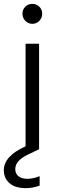

<svg xmlns="http://www.w3.org/2000/svg" viewBox="-52 -772 301 992"><path d="M152.8 187Q115.7 200.2 81.1 200.2Q50.8 200.2 26.1 191.4Q1.5 182.6 -15.4 161.1Q-32.2 139.6 -32.2 107.9Q-32.2 35.2 76.2 -14.2L80.1 -16.1V-545.9H149.9V0H147.9L89.8 27.8Q26.9 58.6 26.9 101.1Q26.9 125.5 43.7 138.7Q60.5 151.9 88.9 151.9Q118.7 151.9 152.8 138.2ZM115.2 -752Q136.2 -752 151.1 -737.5Q166 -723.1 166 -701.2Q166 -679.2 151.1 -664.1Q136.2 -648.9 115.2 -648.9Q94.2 -648.9 79.1 -664.1Q64 -679.2 64 -701.2Q64 -723.1 78.9 -737.5Q93.8 -752 115.2 -752Z"/></svg>

Font: SVN-Poppins Light
Style: Regular
Weight: 300
Designer: Ninad Kale (Devanagari), Jonny Pinhorn (Latin)
Foundry: Indian Type Foundry
Version: Version 3.002 2017